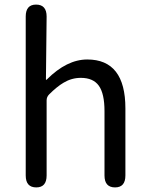

<svg xmlns="http://www.w3.org/2000/svg" viewBox="-20 -816 647 836"><path d="M138 0Q92 0 92 -52V-744Q92 -796 137 -796Q183 -796 183 -744L180 -471Q180 -466 184 -470Q271 -557 360 -557Q526 -557 526 -344V-52Q526 0 481 0Q435 0 435 -52V-332Q435 -408 410.5 -442.5Q386 -477 332 -477Q292 -477 257 -456Q228 -439 194 -405Q183 -394 183 -379V-52Q183 0 138 0Z"/></svg>

Font: Resource Han Rounded KR
Style: Regular
Weight: 400
Designer: Cyano Hao (round all glyphs); Ryoko NISHIZUKA 西塚涼子 (kana, bopomofo & ideographs); Paul D. Hunt (Latin, Greek & Cyrillic)
Foundry: Cyano Hao
Version: 0.990